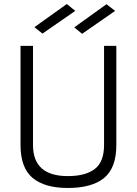

<svg xmlns="http://www.w3.org/2000/svg" viewBox="-20 -925 683 954"><path d="M144 -204Q144 -50 317 -50Q405 -50 451 -85.5Q497 -121 497 -204V-697H558V-204Q558 -91 497.5 -41Q437 9 317 9Q201 9 141.5 -41.5Q82 -92 82 -204V-697H144ZM349 -789 509 -904 552 -871 388 -757ZM151 -790 312 -905 354 -871 191 -758Z"/></svg>

Font: TitilliumText22L Lt
Style: Thin
Weight: 300
Designer: Campivisivi
Foundry: Campivisivi
Version: 1.000